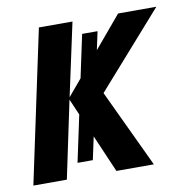

<svg xmlns="http://www.w3.org/2000/svg" viewBox="-72 -611 669 676"><g transform="rotate(-10 262.0 -272.5)"><path d="M-5.9 0 109.9 -544.9H230L173.8 -284.2L393.1 -544.9H529.8L293.9 -277.8L424.8 0H291L171.9 -275.9L113.8 0ZM161.1 -51.8 255.9 -496.1H311L215.8 -51.8Z"/></g></svg>

Font: Open Sans Condensed
Style: Italic
Weight: 400
Width: 3
Italic angle: -12°
Designer: Monotype Design Team
Foundry: Monotype Imaging Inc.
Version: Version 3.000